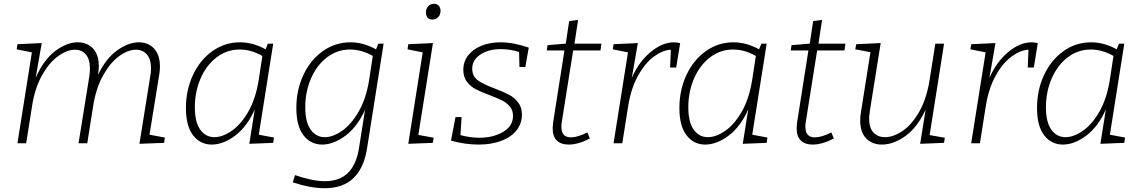

<svg xmlns="http://www.w3.org/2000/svg" viewBox="-20 -755 6017 1012"><path d="M768 -45 849 -30 845 -2 715 3 772 -354Q776 -374 776 -395Q776 -443 754 -468Q732 -493 697 -493Q655 -493 608.5 -459.5Q562 -426 524 -358.5Q486 -291 471 -196L440 0H394L451 -354Q454 -375 454 -394Q454 -443 432.5 -468Q411 -493 376 -493Q334 -493 287 -459.5Q240 -426 202 -359Q164 -292 149 -196L118 0H72L148 -479L68 -495L72 -522L200 -528L168 -345Q210 -440 271 -486Q332 -532 390 -532Q439 -532 470 -499.5Q501 -467 501 -405Q501 -393 497 -363L496 -359Q538 -447 597.5 -489.5Q657 -532 712 -532Q761 -532 792 -499Q823 -466 823 -404Q823 -381 819 -360Z M1344 -45 1424 -30 1420 -2 1294 3 1323 -179Q1283 -88 1220 -40.5Q1157 7 1096 7Q1036 7 998 -41.5Q960 -90 960 -186Q960 -280 997 -359.5Q1034 -439 1099.5 -485.5Q1165 -532 1245 -532Q1313 -532 1380 -495L1392 -525H1420ZM1343 -330 1363 -460Q1304 -494 1243 -494Q1176 -494 1122 -453Q1068 -412 1037.5 -342Q1007 -272 1007 -190Q1007 -111 1035.5 -71.5Q1064 -32 1110 -32Q1153 -32 1201.5 -65.5Q1250 -99 1288.5 -166Q1327 -233 1343 -330Z M1974 -525H2002L1915 25Q1882 237 1692 237Q1616 237 1523 206L1535 168Q1628 200 1692 200Q1770 200 1814 156.5Q1858 113 1872 27L1904 -176Q1863 -86 1800.5 -39.5Q1738 7 1678 7Q1618 7 1580 -41.5Q1542 -90 1542 -186Q1542 -280 1579 -359.5Q1616 -439 1681.5 -485.5Q1747 -532 1827 -532Q1895 -532 1962 -495ZM1925 -330 1945 -460Q1886 -494 1825 -494Q1758 -494 1704 -453Q1650 -412 1619.5 -342Q1589 -272 1589 -190Q1589 -111 1617.5 -71.5Q1646 -32 1692 -32Q1735 -32 1783 -65.5Q1831 -99 1870 -166Q1909 -233 1925 -330Z M2262 -528 2185 -44 2266 -29 2261 -2 2132 3 2208 -479 2128 -495 2132 -522ZM2225 -689Q2225 -709 2237 -722Q2249 -735 2268 -735Q2283 -735 2292.5 -725Q2302 -715 2302 -698Q2302 -678 2290 -665Q2278 -652 2259 -652Q2243 -652 2234 -662Q2225 -672 2225 -689Z M2469 -393Q2469 -353 2499 -331.5Q2529 -310 2589 -288Q2636 -270 2664 -255Q2692 -240 2711.5 -214.5Q2731 -189 2731 -151Q2731 -104 2702.5 -68Q2674 -32 2622 -12.5Q2570 7 2504 7Q2429 7 2357 -14L2381 -138H2413L2407 -43Q2457 -29 2507 -29Q2580 -29 2632 -60Q2684 -91 2684 -144Q2684 -173 2667.5 -193Q2651 -213 2627.5 -225Q2604 -237 2562 -253Q2516 -270 2488 -284.5Q2460 -299 2441 -324Q2422 -349 2422 -387Q2422 -430 2447.5 -463Q2473 -496 2518 -514Q2563 -532 2618 -532Q2686 -532 2767 -504L2749 -402H2718L2716 -481Q2670 -496 2619 -496Q2555 -496 2512 -467.5Q2469 -439 2469 -393Z M3001 -489 2941 -111Q2939 -99 2939 -87Q2939 -31 2989 -31Q3024 -31 3076 -57L3089 -25Q3028 7 2977 7Q2937 7 2915 -14.5Q2893 -36 2893 -79Q2893 -89 2895 -107L2955 -489H2862L2866 -517L2962 -525L2980 -644L3027 -650L3008 -525H3150L3145 -489Z M3565 -527 3544 -399H3512L3516 -493Q3474 -491 3427.5 -457.5Q3381 -424 3343.5 -357Q3306 -290 3291 -196L3260 0H3214L3290 -479L3210 -495L3214 -522L3342 -528L3310 -344Q3347 -429 3409 -480.5Q3471 -532 3532 -532Q3551 -532 3565 -527Z M3945 -45 4025 -30 4021 -2 3895 3 3924 -179Q3884 -88 3821 -40.5Q3758 7 3697 7Q3637 7 3599 -41.5Q3561 -90 3561 -186Q3561 -280 3598 -359.5Q3635 -439 3700.5 -485.5Q3766 -532 3846 -532Q3914 -532 3981 -495L3993 -525H4021ZM3944 -330 3964 -460Q3905 -494 3844 -494Q3777 -494 3723 -453Q3669 -412 3638.5 -342Q3608 -272 3608 -190Q3608 -111 3636.5 -71.5Q3665 -32 3711 -32Q3754 -32 3802.5 -65.5Q3851 -99 3889.5 -166Q3928 -233 3944 -330Z M4287 -489 4227 -111Q4225 -99 4225 -87Q4225 -31 4275 -31Q4310 -31 4362 -57L4375 -25Q4314 7 4263 7Q4223 7 4201 -14.5Q4179 -36 4179 -79Q4179 -89 4181 -107L4241 -489H4148L4152 -517L4248 -525L4266 -644L4313 -650L4294 -525H4436L4431 -489Z M4880 -43 4960 -29 4956 -2 4830 3 4859 -178Q4816 -84 4753 -38.5Q4690 7 4628 7Q4577 7 4545.5 -25.5Q4514 -58 4514 -119Q4514 -143 4518 -164L4568 -480L4488 -495L4493 -522L4622 -528L4565 -171Q4561 -141 4561 -130Q4561 -81 4584 -56.5Q4607 -32 4645 -32Q4689 -32 4737.5 -65Q4786 -98 4824.5 -165Q4863 -232 4879 -329L4910 -525H4956Z M5450 -527 5429 -399H5397L5401 -493Q5359 -491 5312.5 -457.5Q5266 -424 5228.5 -357Q5191 -290 5176 -196L5145 0H5099L5175 -479L5095 -495L5099 -522L5227 -528L5195 -344Q5232 -429 5294 -480.5Q5356 -532 5417 -532Q5436 -532 5450 -527Z M5830 -45 5910 -30 5906 -2 5780 3 5809 -179Q5769 -88 5706 -40.5Q5643 7 5582 7Q5522 7 5484 -41.5Q5446 -90 5446 -186Q5446 -280 5483 -359.5Q5520 -439 5585.5 -485.5Q5651 -532 5731 -532Q5799 -532 5866 -495L5878 -525H5906ZM5829 -330 5849 -460Q5790 -494 5729 -494Q5662 -494 5608 -453Q5554 -412 5523.5 -342Q5493 -272 5493 -190Q5493 -111 5521.5 -71.5Q5550 -32 5596 -32Q5639 -32 5687.5 -65.5Q5736 -99 5774.5 -166Q5813 -233 5829 -330Z"/></svg>

Font: Bitter Pro Light
Style: Italic
Weight: 300
Italic angle: -9°
Designer: Sol Matas, and Bitter project Authors
Foundry: Sol Matas
Version: Version 1.010